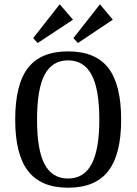

<svg xmlns="http://www.w3.org/2000/svg" viewBox="-20 -865 639 897"><path d="M51 -306Q51 -471 111 -548Q171 -625 298 -625Q426 -625 486 -547.5Q546 -470 546 -306Q546 -143 485.5 -65.5Q425 12 298 12Q172 12 111.5 -65.5Q51 -143 51 -306ZM444 -306Q444 -448 408 -515.5Q372 -583 298 -583Q224 -583 188.5 -516Q153 -449 153 -306Q153 -164 188.5 -97.5Q224 -31 298 -31Q372 -31 408 -98.5Q444 -166 444 -306ZM259 -845 321 -773 156 -664 135 -687ZM447 -845 507 -773 344 -664 323 -687Z"/></svg>

Font: Arya
Style: Regular
Weight: 400
Designer: Eduardo Rodriguez Tunni, Modular Infotech
Foundry: Eduardo Rodriguez Tunni, Modular Infotech
Version: Version 1.002